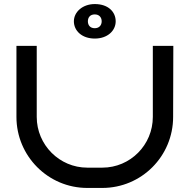

<svg xmlns="http://www.w3.org/2000/svg" viewBox="-20 -926 934 946"><path d="M833 -700H733V-350C733 -212 622 -100 484 -100H410C273 -100 161 -212 161 -350V-700H61V-350C61 -157 217 0 410 0H484C677 0 833 -156 833 -350L834 -700ZM344 -821C344 -775 383 -736 447 -736C510 -736 550 -775 550 -821C550 -867 514 -906 447 -906C387 -906 344 -867 344 -821ZM413 -821C413 -840 424 -855 447 -855C469 -855 481 -840 481 -821C481 -802 469 -787 447 -787C424 -787 413 -802 413 -821Z"/></svg>

Font: Bruno Ace SC
Style: Regular
Weight: 400
Designer: Astigmatic (AOETI)
Foundry: Astigmatic (AOETI)
Version: Version 1.000